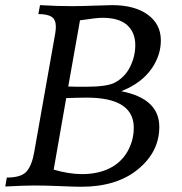

<svg xmlns="http://www.w3.org/2000/svg" viewBox="-27 -713 696 734"><path d="M283.2 1Q261.2 1 202.6 -1.5Q144 -3.9 104 -3.9Q68.8 -3.9 -6.8 0L-1 -34.2Q54.7 -34.2 75 -57.9Q95.2 -81.5 104 -132.8L184.1 -585Q186.5 -599.6 186.5 -611.3Q186.5 -637.7 170.7 -648.4Q154.8 -659.2 119.6 -659.2L126 -693.4Q187.5 -689.5 248.5 -689.5Q283.2 -689.5 334 -691.4Q384.8 -693.4 400.9 -693.4Q487.8 -693.4 537.8 -657Q587.9 -620.6 587.9 -558.6Q587.9 -502.4 553.7 -452.1Q514.6 -395 436.5 -364.3Q582 -335.9 582 -228Q582 -132.8 500.7 -65.9Q419.4 1 283.2 1ZM286.6 -47.4Q346.7 -47.4 391.4 -69.3Q436 -91.3 460.2 -133.5Q484.4 -175.8 484.4 -224.6Q484.4 -339.8 304.2 -339.8Q273.9 -339.8 226.1 -337.9L178.2 -64.5Q237.3 -47.4 286.6 -47.4ZM298.3 -381.3Q380.9 -381.3 410.6 -396.5Q450.2 -417 470.2 -457.3Q490.2 -497.6 490.2 -540.5Q490.2 -588.9 459.2 -616.9Q428.2 -645 364.7 -645Q341.8 -645 278.8 -635.3L233.9 -382.3Q255.9 -381.3 298.3 -381.3Z"/></svg>

Font: Kelvinch
Style: Italic
Weight: 400
Italic angle: -10°
Designer: Paul James Miller
Foundry: High-Logic / Made with FontCreator
Version: Version 3.40;July 22, 2017;FontCreator 11.0.0.2388 64-bit